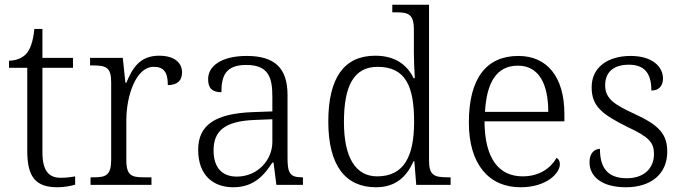

<svg xmlns="http://www.w3.org/2000/svg" viewBox="-20 -780 2883 810"><path d="M223 10C248 10 278 5 297 -1V-36C276 -32 259 -30 236 -30C185 -30 159 -61 159 -137V-494H288V-536H159V-658H125C119 -601 107 -570 89 -551C71 -533 44 -524 18 -524V-494H95V-143C95 -30 133 10 223 10Z M362 0H619V-32H588C537 -32 513 -38 513 -104V-274C513 -372 552 -498 628 -498C670 -498 688 -477 688 -421C731 -421 748 -443 748 -474C748 -517 714 -545 651 -545C568 -545 538 -490 513 -431H509L498 -536H360V-504H369C427 -504 449 -497 449 -433V-107C449 -39 426 -32 374 -32H362Z M964 10C1054 10 1096 -44 1129 -94H1134L1146 0H1258V-32H1254C1205 -32 1193 -48 1193 -112V-379C1193 -491 1141 -544 1021 -544C915 -544 858 -502 858 -446C858 -406 877 -391 914 -391C914 -460 932 -506 1019 -506C1115 -506 1129 -450 1129 -372V-310L1046 -307C890 -301 816 -254 816 -148C816 -40 880 10 964 10ZM979 -35C911 -35 881 -80 881 -145C881 -224 923 -269 1055 -274L1129 -277V-181C1129 -105 1067 -35 979 -35Z M1566 10C1649 10 1695 -34 1725 -100H1728L1736 0H1881V-32H1870C1813 -32 1790 -39 1790 -103V-760H1635V-728H1651C1702 -728 1726 -721 1726 -655V-557C1726 -526 1728 -485 1730 -450H1725C1697 -508 1645 -545 1563 -545C1432 -545 1365 -452 1365 -267C1365 -81 1438 10 1566 10ZM1573 -36C1481 -35 1431 -114 1431 -265C1431 -415 1471 -498 1573 -498C1690 -498 1727 -418 1727 -266C1727 -118 1683 -37 1573 -36Z M2176 10C2287 10 2342 -50 2342 -87C2342 -101 2336 -110 2328 -114C2304 -72 2257 -36 2185 -36C2085 -36 2025 -110 2024 -268H2361V-299C2361 -457 2287 -544 2167 -544C2033 -544 1958 -451 1958 -263C1958 -89 2041 10 2176 10ZM2293 -308H2026C2033 -431 2074 -503 2165 -503C2254 -503 2293 -425 2293 -308Z M2621 10C2725 10 2795 -45 2795 -140C2795 -213 2762 -251 2658 -299C2573 -338 2533 -363 2533 -420C2533 -471 2563 -507 2633 -507C2696 -507 2728 -474 2728 -398C2760 -398 2777 -418 2777 -449C2777 -497 2734 -544 2641 -544C2541 -544 2476 -494 2476 -412C2476 -332 2519 -298 2628 -244C2718 -202 2739 -179 2739 -130C2739 -72 2699 -28 2624 -28C2537 -28 2511 -80 2511 -152C2492 -152 2467 -138 2467 -96C2467 -37 2516 10 2621 10Z"/></svg>

Font: Noto Serif Ethiopic Light
Style: Regular
Weight: 300
Designer: Monotype Design Team
Foundry: Monotype Imaging Inc.
Version: Version 2.102